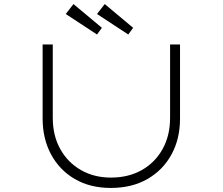

<svg xmlns="http://www.w3.org/2000/svg" viewBox="-20 -919 1097 946"><path d="M526 7Q424 7 348.5 -37Q273 -81 231.5 -158.5Q190 -236 190 -335V-700H240V-338Q240 -251 277 -184.5Q314 -118 379 -81Q444 -44 526 -44Q613 -44 678.5 -81Q744 -118 781 -184.5Q818 -251 818 -338V-700H867V-334Q867 -235 825 -158Q783 -81 706.5 -37Q630 7 526 7ZM612 -749 458 -850 496 -899 636 -782ZM458 -749 304 -850 342 -899 482 -782Z"/></svg>

Font: Lexend Zetta ExtraLight
Style: Regular
Weight: 250
Version: Version 1.007